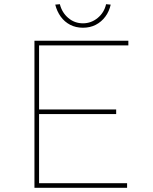

<svg xmlns="http://www.w3.org/2000/svg" viewBox="-20 -894 730 914"><path d="M144 0V-700H591V-678H166V-22H585V0ZM157 -351V-373H533V-351ZM375 -762Q341 -762 314 -776Q287 -790 269 -815Q251 -840 243 -872L265 -874Q275 -834 305 -808.5Q335 -783 375 -783Q414 -783 445 -808.5Q476 -834 485 -874L507 -872Q500 -840 481.5 -815Q463 -790 436 -776Q409 -762 375 -762Z"/></svg>

Font: Lexend Exa Thin
Style: Regular
Weight: 250
Designer: Bonnie Shaver-Troup, Thomas Jockin
Foundry: Lexend
Version: Version 1.007